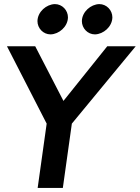

<svg xmlns="http://www.w3.org/2000/svg" viewBox="-20 -918 683 938"><path d="M529 -833C529 -868 501 -898 465 -898C424 -897 381 -861 380 -815C380 -780 408 -750 444 -750C485 -751 528 -787 529 -833ZM312 -833C312 -868 284 -898 248 -898C207 -897 164 -861 163 -815C163 -780 191 -750 227 -750C268 -751 311 -787 312 -833ZM287 0 331 -314 643 -692H504L290 -425L152 -692H14L208 -314L164 0Z"/></svg>

Font: Cantarell
Style: BoldOblique
Weight: 700
Italic angle: -8°
Designer: Dave Crossland
Version: Version 0.024